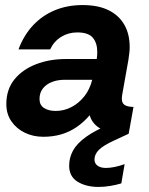

<svg xmlns="http://www.w3.org/2000/svg" viewBox="-20 -528 589 758"><path d="M151 12Q111 12 78 -4Q45 -20 25 -49Q5 -78 5 -117Q5 -175 37 -214.5Q69 -254 122.5 -274.5Q176 -295 240 -295H362Q363 -303 363.5 -309.5Q364 -316 364 -323Q364 -358 346.5 -379Q329 -400 285 -400Q250 -400 221.5 -382.5Q193 -365 178 -333H53Q74 -389 110.5 -428Q147 -467 196.5 -487.5Q246 -508 306 -508Q367 -508 408 -488Q449 -468 470.5 -431Q492 -394 492 -342Q492 -331 490.5 -318.5Q489 -306 487 -292L463 -157Q462 -153 461.5 -147Q461 -141 461 -138Q461 -120 473 -113Q485 -106 507 -106L488 0Q417 0 381 -18Q345 -36 334 -73Q310 -45 282 -26Q254 -7 221.5 2.5Q189 12 151 12ZM200 -90Q233 -90 262.5 -105.5Q292 -121 313.5 -148.5Q335 -176 344 -213H234Q208 -213 185.5 -204.5Q163 -196 149.5 -179Q136 -162 136 -137Q136 -113 154 -101.5Q172 -90 200 -90ZM369 210Q320 210 286.5 189.5Q253 169 253 126Q253 95 268 67Q283 39 319.5 12.5Q356 -14 420 -40L470 -60L488 0L432 26Q388 46 370.5 63.5Q353 81 353 102Q353 117 365 126Q377 135 398 135Q430 135 472 120L459 196Q439 202 415.5 206Q392 210 369 210Z"/></svg>

Font: Rethink Sans
Style: Bold Italic
Weight: 700
Italic angle: -10°
Designer: The Rethink Sans project authors (Hans Thiessen). DM Sans designed by Colophon Foundry.
Foundry: Rethink Communications LLC
Version: Version 1.001